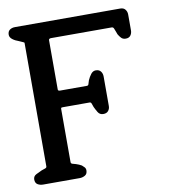

<svg xmlns="http://www.w3.org/2000/svg" viewBox="-77 -730 709 797"><g transform="rotate(-10 278.0 -332.0)"><path d="M484 -537Q472 -537 465 -544.5Q458 -552 453 -561Q452 -564 451 -566.5Q450 -569 449 -572Q446 -579 443.5 -586Q441 -593 434 -593H179Q169 -593 169 -586V-378Q169 -372 178 -372H291Q297 -372 298.5 -378.5Q300 -385 303 -393Q309 -407 317.5 -418Q326 -429 338 -429Q352 -429 359 -420Q366 -411 366 -398V-274Q366 -262 359 -253.5Q352 -245 338 -245Q323 -245 315.5 -257.5Q308 -270 303 -281Q300 -288 298 -295Q296 -302 290 -302H177Q171 -302 170 -300.5Q169 -299 169 -294V-72Q169 -66 175.5 -64Q182 -62 190 -60Q196 -58 202 -55.5Q208 -53 213 -50Q218 -46 223 -40.5Q228 -35 228 -27Q228 -12 217.5 -6Q207 0 195 0H41Q28 0 18 -6Q8 -12 8 -27Q8 -41 21 -47.5Q34 -54 45 -59Q52 -62 59.5 -64Q67 -66 67 -72V-593Q67 -594 63 -596Q55 -600 45 -604Q30 -609 19 -617.5Q8 -626 8 -637Q8 -651 17 -657.5Q26 -664 39 -664H483Q497 -664 504 -655Q511 -646 511 -634V-567Q511 -555 504.5 -546Q498 -537 484 -537Z"/></g></svg>

Font: Jura
Style: Bold
Weight: 700
Designer: Ed Merritt
Foundry: Ten by Twenty
Version: Version 1.007